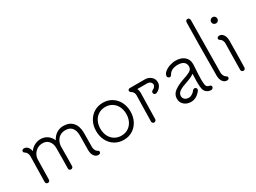

<svg xmlns="http://www.w3.org/2000/svg" viewBox="-50 -1621 3162 2375"><g transform="rotate(-30 1530.5 -434.0)"><path d="M886 -10Q886 3 876 10Q866 17 852 17Q816 17 793 -16Q770 -49 771 -105L773 -307Q773 -378 741.5 -416Q710 -454 648 -454Q585 -454 547 -414Q509 -374 503 -312Q503 -259 502 -151.5Q501 -44 500 -25Q499 -13 490 -5.5Q481 2 469 2Q456 2 448 -6Q440 -14 440 -25Q441 -56 442 -163Q443 -270 443 -319Q443 -380 410.5 -417.5Q378 -455 325 -455Q264 -455 223 -417Q182 -379 174 -321L168 -25Q168 -12 159 -4Q150 4 137 4Q125 4 116.5 -4.5Q108 -13 108 -25L115 -392Q115 -411 106 -431.5Q97 -452 86 -458Q74 -466 67.5 -472.5Q61 -479 61 -488Q61 -501 71 -508Q81 -515 94 -515Q123 -515 144 -492.5Q165 -470 172 -430Q200 -470 241.5 -491Q283 -512 328 -512Q381 -512 423 -483Q465 -454 485 -404Q511 -456 555 -484Q599 -512 651 -512Q738 -512 785.5 -458.5Q833 -405 833 -309L831 -106Q831 -87 840 -66Q849 -45 860 -39Q872 -32 879 -25.5Q886 -19 886 -10Z M974 -252Q974 -327 1005 -387Q1036 -447 1092 -481.5Q1148 -516 1220 -516Q1291 -516 1346.5 -481.5Q1402 -447 1433 -387Q1464 -327 1464 -252Q1464 -177 1433 -116.5Q1402 -56 1346.5 -21.5Q1291 13 1220 13Q1148 13 1092 -21.5Q1036 -56 1005 -116.5Q974 -177 974 -252ZM1404 -252Q1404 -310 1381 -356.5Q1358 -403 1316 -429.5Q1274 -456 1220 -456Q1165 -456 1122.5 -429.5Q1080 -403 1057 -356.5Q1034 -310 1034 -252Q1034 -193 1057 -146.5Q1080 -100 1122.5 -73.5Q1165 -47 1220 -47Q1274 -47 1316 -73.5Q1358 -100 1381 -146.5Q1404 -193 1404 -252Z M1938 -396Q1938 -361 1915 -331.5Q1892 -302 1857 -287Q1849 -285 1845 -285Q1833 -285 1824 -293.5Q1815 -302 1815 -314Q1815 -324 1820.5 -331.5Q1826 -339 1834 -343Q1851 -349 1864.5 -364.5Q1878 -380 1878 -396Q1878 -420 1859.5 -434.5Q1841 -449 1815 -449H1676Q1689 -420 1689 -388L1686 -258Q1681 -21 1681 -16Q1680 -4 1671.5 5Q1663 14 1651 14Q1638 14 1629.5 5Q1621 -4 1621 -16Q1621 -22 1626 -257L1629 -387Q1629 -408 1619.5 -426Q1610 -444 1597 -450Q1573 -466 1573 -481Q1573 -492 1581 -499Q1589 -506 1601 -506H1815Q1866 -506 1902 -475Q1938 -444 1938 -396Z M2494 -11Q2494 1 2484.5 10Q2475 19 2462 19Q2427 19 2399.5 -1.5Q2372 -22 2365 -60Q2358 -95 2358 -162Q2358 -197 2362 -271Q2319 -241 2251 -218Q2175 -194 2136.5 -168.5Q2098 -143 2098 -103Q2098 -74 2119.5 -55.5Q2141 -37 2175 -37Q2199 -37 2224 -52Q2249 -67 2269 -95Q2276 -104 2291 -104Q2304 -104 2312 -95.5Q2320 -87 2320 -75Q2320 -64 2313 -55Q2253 22 2175 22Q2116 22 2077.5 -12Q2039 -46 2039 -100Q2039 -162 2092.5 -201.5Q2146 -241 2236 -271Q2297 -290 2330.5 -309.5Q2364 -329 2368 -359Q2369 -361 2369 -366V-367V-376Q2369 -414 2340.5 -436.5Q2312 -459 2257 -459Q2209 -459 2175 -442Q2141 -425 2125 -392Q2121 -385 2114 -380Q2107 -375 2099 -375Q2086 -375 2077 -384Q2068 -393 2068 -405Q2068 -434 2097.5 -460Q2127 -486 2171.5 -501.5Q2216 -517 2257 -517Q2336 -517 2382 -478.5Q2428 -440 2428 -375V-360Q2418 -215 2418 -157Q2418 -114 2424 -76Q2428 -60 2439.5 -50Q2451 -40 2464 -39Q2494 -34 2494 -11Z M2668 -108Q2668 -89 2677.5 -68.5Q2687 -48 2698 -42Q2710 -34 2716.5 -27.5Q2723 -21 2723 -12Q2723 1 2713 8Q2703 15 2690 15Q2655 15 2631.5 -17Q2608 -49 2608 -104Q2608 -264 2611 -546Q2614 -828 2616 -857Q2617 -872 2624.5 -881Q2632 -890 2645 -890Q2660 -890 2668 -880Q2676 -870 2676 -857Q2674 -792 2668 -108Z M2880 -710Q2880 -728 2893.5 -741Q2907 -754 2926 -754Q2944 -754 2956.5 -741.5Q2969 -729 2969 -710Q2969 -691 2956.5 -678Q2944 -665 2926 -665Q2906 -665 2893 -678Q2880 -691 2880 -710ZM2896 -17 2899 -223 2902 -392Q2903 -411 2894 -431.5Q2885 -452 2874 -458Q2862 -466 2855.5 -472Q2849 -478 2849 -487Q2849 -500 2859 -507.5Q2869 -515 2882 -515Q2917 -515 2939.5 -483.5Q2962 -452 2962 -399Q2962 -345 2960.5 -252Q2959 -159 2958 -110L2956 -17Q2956 -4 2947 4Q2938 12 2926 12Q2914 12 2905 3.5Q2896 -5 2896 -17Z"/></g></svg>

Font: Tsukimi Rounded
Style: Regular
Weight: 400
Designer: Takashi Funayama
Foundry: Takashi Funayama
Version: Version 1.032; ttfautohint (v1.8.3)